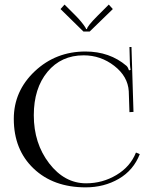

<svg xmlns="http://www.w3.org/2000/svg" viewBox="-20 -807 663 835"><path d="M370.1 -669.9H342.8L243.2 -767.6L260.7 -787.1L308.6 -739.3Q322.3 -725.6 333 -712.4Q343.8 -699.2 349.1 -690.9Q354.5 -682.6 354.5 -680.7H358.4Q358.4 -692.4 405.3 -739.3L453.1 -787.1L470.7 -767.6ZM40 -290Q40 -411.1 131.3 -497.1Q222.7 -583 351.6 -583Q457 -583 530.3 -520.5Q537.1 -513.7 541 -501L547.9 -502.9Q545.9 -512.7 544.9 -531.2L543 -602.5H551.8L560.5 -320.3L543 -319.3L540 -410.2Q536.1 -474.6 477.1 -520.5Q418 -566.4 343.8 -566.4Q246.1 -566.4 186.5 -494.6Q127 -422.9 127 -305.7Q127 -183.6 193.8 -96.7Q260.7 -9.8 354.5 -9.8Q425.8 -9.8 486.3 -45.9Q546.9 -82 571.3 -143.6L587.9 -136.7Q560.5 -66.4 496.6 -29.3Q432.6 7.8 352.5 7.8Q211.9 7.8 126 -74.2Q40 -156.2 40 -290Z"/></svg>

Font: FoglihtenNo07
Style: Regular
Weight: 500
Designer: gluk (gluksza@wp.pl)
Foundry: gluk (gluksza@wp.pl)
Version: Version 0.871